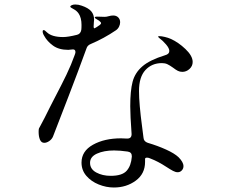

<svg xmlns="http://www.w3.org/2000/svg" viewBox="-20 -802 1040 855"><path d="M384 -606Q369 -600 365 -586Q328 -484 285 -372.5Q242 -261 216 -194Q211 -182 199.5 -174Q188 -166 177 -166Q164 -166 158 -180Q152 -194 152 -215Q152 -226 153.5 -230Q155 -234 160 -242Q171 -262 179 -278Q192 -304 203 -326Q214 -348 223 -365Q255 -426 276 -469.5Q297 -513 313 -558Q316 -566 316 -570Q316 -582 305 -582Q299 -582 294 -581Q289 -580 284 -580Q242 -580 216 -599Q190 -618 177 -642Q170 -653 170 -662Q170 -668 175 -668Q179 -668 189 -658Q211 -637 261 -637Q283 -637 323 -647Q339 -651 342 -669Q343 -676 343 -691Q343 -723 330 -742Q322 -754 307.5 -761.5Q293 -769 293 -772Q293 -776 299.5 -779Q306 -782 315 -782Q329 -782 343 -777Q373 -767 386 -752Q399 -737 399 -714Q399 -707 398 -703L397 -685Q397 -675 401 -676L410 -681Q418 -686 424 -690.5Q430 -695 430 -699Q430 -703 421 -710Q417 -713 409.5 -717Q402 -721 402 -724Q402 -728 411 -728L447 -727Q454 -727 464.5 -730Q475 -733 484 -733Q498 -733 506.5 -724.5Q515 -716 515 -703Q515 -693 510 -683Q505 -673 496 -667Q443 -631 384 -606ZM599 -397Q599 -340 613 -236L619 -189Q620 -172 638 -166Q682 -153 719.5 -136Q757 -119 775 -102Q797 -80 797 -62Q797 -51 789.5 -43Q782 -35 771 -35Q762 -35 750.5 -41Q739 -47 719 -60Q684 -83 650 -96Q642 -100 635 -100Q626 -100 626 -94V-81Q626 -28 584.5 2.5Q543 33 487 33Q453 33 419.5 19.5Q386 6 364.5 -19Q343 -44 343 -78Q343 -129 394 -157.5Q445 -186 519 -186Q535 -186 544 -185H547Q566 -185 566 -205Q560 -289 560 -329Q560 -398 570.5 -438Q581 -478 614 -506.5Q647 -535 715 -556Q734 -561 734 -575Q734 -587 719.5 -604Q705 -621 690 -632Q684 -637 684 -639Q684 -641 691 -641Q699 -641 714 -637.5Q729 -634 740 -629Q774 -614 806 -583.5Q838 -553 838 -526Q838 -508 824 -495Q810 -482 792 -482Q781 -482 772 -486.5Q763 -491 750 -501Q736 -511 725.5 -516Q715 -521 701 -521Q656 -521 627.5 -490Q599 -459 599 -397ZM567 -104V-107Q567 -124 549 -127Q514 -132 488 -132Q443 -132 412 -118Q381 -104 381 -77Q381 -49 408.5 -34Q436 -19 473 -19Q524 -19 544 -41.5Q564 -64 567 -104Z"/></svg>

Font: Shippori Mincho B1
Style: Regular
Weight: 400
Designer: FONTDASU
Foundry: FONTDASU / Google Inc. / but / Adobe
Version: Version 3.110; ttfautohint (v1.8.3)